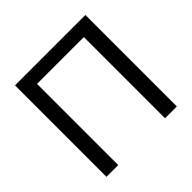

<svg xmlns="http://www.w3.org/2000/svg" viewBox="-180 -905 1082 1082"><g transform="rotate(-45 360.5 -364.5)"><path d="M546.9 -647H173.8V0H80.1V-729H641.1V0H546.9Z"/></g></svg>

Font: Miedinger*
Style: Book
Weight: 400
Version: Version 001.000